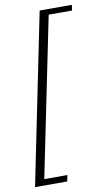

<svg xmlns="http://www.w3.org/2000/svg" viewBox="-92 -745 510 916"><g transform="rotate(-10 162.5 -287.0)"><path d="M169 -700H325L321 -673H208L51 96H163L157 126H1Z"/></g></svg>

Font: Taviraj ExtraLight
Style: Italic
Weight: 275
Italic angle: -12°
Designer: Katatrad Team
Foundry: CadsonDemak
Version: Version 1.001